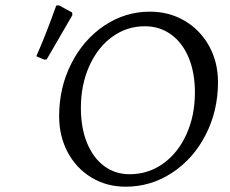

<svg xmlns="http://www.w3.org/2000/svg" viewBox="-20 -692 866 724"><path d="M203 -254Q203 -362 249 -452.5Q295 -543 373.5 -595.5Q452 -648 545 -648Q618 -648 676.5 -613.5Q735 -579 768.5 -518.5Q802 -458 802 -382Q802 -274 755.5 -183.5Q709 -93 629 -40.5Q549 12 454 12Q382 12 325 -22.5Q268 -57 235.5 -117.5Q203 -178 203 -254ZM715 -343Q715 -418 691.5 -474.5Q668 -531 625 -562Q582 -593 526 -593Q458 -593 403 -553Q348 -513 316.5 -442.5Q285 -372 285 -285Q285 -210 308 -153.5Q331 -97 372.5 -66Q414 -35 469 -35Q539 -35 595 -75Q651 -115 683 -185.5Q715 -256 715 -343ZM156 -468 147 -467 117 -480Q153 -561 192 -671L202 -672L252 -645L253 -635Z"/></svg>

Font: Alegreya SC
Style: Italic
Weight: 400
Italic angle: -7°
Designer: Juan Pablo del Peral
Foundry: Huerta Tipografica
Version: Version 2.007; ttfautohint (v1.6)